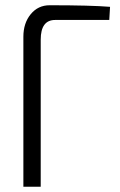

<svg xmlns="http://www.w3.org/2000/svg" viewBox="-20 -711 456 731"><path d="M169 -691Q326 -691 399 -685L396 -635H190Q135 -635 135 -560V0H69V-571Q69 -623 97 -657Q125 -691 169 -691Z"/></svg>

Font: exo2condensed_l
Style: Regular
Weight: 300
Width: 3
Designer: Natanael Gama
Version: Version 1.001;PS 001.001;hotconv 1.0.70;makeotf.lib2.5.58329